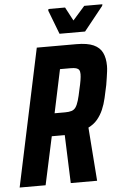

<svg xmlns="http://www.w3.org/2000/svg" viewBox="-63 -916 609 958"><g transform="rotate(-5 241.5 -437.5)"><path d="M-4 0 142 -688H340Q395 -688 426 -674Q457 -660 470 -633Q483 -606 483 -567Q483 -554 481 -538.5Q479 -523 476.5 -506.5Q474 -490 471 -472Q464 -439 457 -408Q450 -377 438.5 -350.5Q427 -324 409.5 -303Q392 -282 364 -268L384 0H252L243 -241Q241 -241 237 -241Q233 -241 229 -241H178L126 0ZM202 -354H255Q274 -354 287 -358Q300 -362 308 -373.5Q316 -385 322.5 -406.5Q329 -428 336 -463Q342 -488 345 -506.5Q348 -525 348 -537Q348 -551 343.5 -558Q339 -565 329 -568Q319 -571 301 -571H248ZM261 -747 215 -867 217 -875H300L336 -807L396 -875H487L485 -867L389 -747Z"/></g></svg>

Font: Saira Condensed
Style: Bold Italic
Weight: 700
Width: 3
Italic angle: -12°
Designer: Hector Gatti with collaboration of the Omnibus-Type team
Foundry: Omnibus-Type
Version: Version 1.101